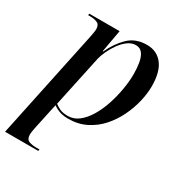

<svg xmlns="http://www.w3.org/2000/svg" viewBox="-192 -669 961 1032"><g transform="rotate(30 288.5 -153.0)"><path d="M133 -430Q141 -469 141 -481Q141 -509 123 -517.5Q105 -526 76 -526H65L67 -536H255L230 -397H233Q262 -460 306 -503Q350 -546 420 -546Q482 -546 517.5 -500.5Q553 -455 553 -365Q553 -321 541 -270Q529 -219 505 -169.5Q481 -120 445 -79.5Q409 -39 360 -14.5Q311 10 250 10Q220 10 197.5 2.5Q175 -5 156 -19Q152 -4 150 7Q148 18 144 35L123 133Q121 140 118 158Q115 176 115 186Q115 215 134 222.5Q153 230 181 230H200L198 240H-8ZM241 -2Q278 -2 308.5 -26Q339 -50 363 -90.5Q387 -131 403 -180Q419 -229 427.5 -279.5Q436 -330 436 -373Q436 -411 430.5 -443Q425 -475 410.5 -495Q396 -515 369 -515Q343 -515 319.5 -497.5Q296 -480 277 -453.5Q258 -427 245 -398.5Q232 -370 227 -349L159 -30Q170 -21 189.5 -11.5Q209 -2 241 -2Z"/></g></svg>

Font: Noto Serif Display Medium
Style: Italic
Weight: 500
Italic angle: -12°
Designer: Monotype Design Team
Foundry: Monotype Imaging Inc.
Version: Version 2.009